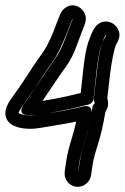

<svg xmlns="http://www.w3.org/2000/svg" viewBox="-22 -659 470 723"><path d="M48 -233C48 -236 52 -244 60 -256C77 -281 90 -300 108 -325L150 -389C159 -403 167 -414 173 -422C203 -462 227 -527 246 -576L251 -588H252L247 -575C242 -563 234 -542 222 -510C211 -479 198 -456 186 -439C172 -420 92 -300 79 -282C74 -275 68 -268 65 -262C65 -262 40 -225 87 -225H96C103 -225 111 -225 119 -226C110 -225 101 -224 92 -224C74 -224 56 -228 48 -233ZM311 -265C321 -268 329 -276 330 -286C333 -308 336 -341 341 -387C346 -432 352 -465 358 -483C366 -506 370 -520 377 -528L378 -527C378 -526 377 -524 375 -521C356 -494 348 -442 339 -356C336 -332 334 -309 331 -288C330 -281 334 -275 335 -270C330 -266 327 -261 326 -255C319 -206 309 -164 298 -128C281 -75 281 -65 275 -28L271 -7C277 -49 278 -66 295 -119C306 -155 316 -192 322 -230C322 -230 331 -267 291 -258C247 -248 211 -240 162 -233C228 -245 257 -252 311 -265ZM367 -577C350 -574 338 -561 331 -549C324 -537 318 -521 310 -499C302 -474 296 -440 291 -393C287 -358 284 -330 282 -309C234 -297 200 -289 138 -279C161 -313 211 -388 227 -409C243 -431 257 -459 269 -493C281 -526 289 -547 293 -557L297 -568C310 -600 291 -626 270 -635C239 -648 213 -626 205 -606L200 -594C187 -560 173 -521 155 -487C136 -453 128 -448 108 -417L66 -353C50 -328 34 -308 18 -284C3 -262 -9 -236 3 -211C16 -184 52 -174 92 -174C103 -174 115 -175 127 -177C175 -185 221 -192 265 -201C260 -179 254 -156 247 -134C231 -83 228 -58 222 -15C217 15 237 40 263 44C294 48 317 26 321 1L324 -20C330 -56 328 -56 346 -113C358 -151 367 -190 375 -239C385 -251 388 -271 382 -289C384 -308 387 -329 389 -351C398 -435 411 -485 416 -493C424 -505 430 -520 427 -536C422 -560 398 -583 367 -577Z"/></svg>

Font: AppleStorm
Style: CBo
Weight: 400
Foundry: Cannot Into Space Fonts
Version: Version 1.01